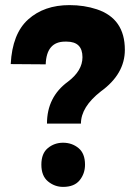

<svg xmlns="http://www.w3.org/2000/svg" viewBox="-20 -724 514 752"><path d="M297 -240H164Q164 -344 246 -404Q303 -447 303 -500Q303 -561 241 -561H235Q162 -561 159 -472L22 -473Q28 -592 90.5 -648Q153 -704 252 -704Q310 -704 359.5 -687.5Q469 -651 469 -529Q469 -434 375 -366Q297 -305 297 -240ZM227 8Q194 8 168 -13.5Q142 -35 142 -79Q142 -123 167.5 -144Q193 -165 227 -165Q262 -165 287.5 -144Q313 -123 313 -79Q313 -44 292 -18Q271 8 227 8Z"/></svg>

Font: Argentum Novus
Style: Bold
Weight: 700
Designer: Julieta Ulanovsky (font) & Cristiano Sobral (main changes)
Foundry: Julieta Ulanovsky (font) & Cristiano Sobral (main changes)
Version: Version 3.00;November 27, 2020;FontCreator 13.0.0.2655 64-bi